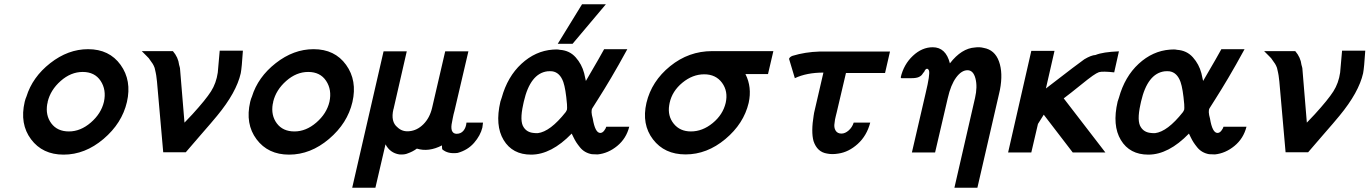

<svg xmlns="http://www.w3.org/2000/svg" viewBox="-20 -710 6377 894"><path d="M95 -236Q99 -252 103 -260Q131 -351 214 -416Q297 -481 390 -481Q489 -481 541.5 -408Q594 -335 571 -235Q548 -136 462 -63Q376 10 276 10Q178 10 124.5 -61.5Q71 -133 95 -236ZM202 -236Q202 -234 201.5 -231Q201 -228 200 -226Q191 -173 219 -135.5Q247 -98 301 -98Q355 -98 403 -139.5Q451 -181 464 -236Q476 -292 448.5 -333.5Q421 -375 365 -375Q310 -375 262.5 -333Q215 -291 202 -236Z M640 -472H785Q810 -443 814 -408Q816 -402 816 -401L818 -393Q819 -387 839 -139Q840 -140 876 -178Q938 -246 962.5 -284.5Q987 -323 994 -372Q999 -429 1003 -474H1111Q1106 -395 1101 -369Q1081 -280 991 -171Q969 -144 913.5 -80.5Q858 -17 845 -1H740L711 -330Q707 -366 705 -372L700 -394Q696 -405 691 -413L679 -430Q675 -438 662 -450Z M1145 -236Q1149 -252 1153 -260Q1181 -351 1264 -416Q1347 -481 1440 -481Q1539 -481 1591.5 -408Q1644 -335 1621 -235Q1598 -136 1512 -63Q1426 10 1326 10Q1228 10 1174.5 -61.5Q1121 -133 1145 -236ZM1252 -236Q1252 -234 1251.5 -231Q1251 -228 1250 -226Q1241 -173 1269 -135.5Q1297 -98 1351 -98Q1405 -98 1453 -139.5Q1501 -181 1514 -236Q1526 -292 1498.5 -333.5Q1471 -375 1415 -375Q1360 -375 1312.5 -333Q1265 -291 1252 -236Z M1620 164 1766 -471H1874L1813 -205Q1813 -204 1813 -204L1812 -202Q1798 -143 1831 -117Q1853 -96 1885 -99Q1922 -102 1951.5 -131.5Q1981 -161 1992 -208L2053 -471H2160H2161L2096 -193Q2096 -192 2092 -178Q2091 -174 2088 -159Q2086 -149 2085 -143Q2079 -117 2084 -102Q2090 -87 2106 -87Q2126 -87 2138 -101.5Q2150 -116 2152 -139H2229Q2229 -137 2226 -116Q2217 -79 2187.5 -45Q2158 -11 2111 2Q2065 8 2039 -15Q2038 -21 2038 -25V-33Q1976 -1 1921 -18Q1902 -4 1879 4Q1864 11 1839 9Q1796 2 1775 -38L1728 164Z M2577 -506 2690 -690H2801L2646 -506ZM2310 -237 2316 -255Q2343 -353 2408 -413Q2473 -473 2554 -479Q2574 -481 2587 -478Q2632 -475 2660.5 -443Q2689 -411 2700 -369L2708 -333Q2781 -458 2793 -481H2901Q2859 -404 2825.5 -347.5Q2792 -291 2765.5 -249.5Q2739 -208 2738 -206Q2730 -193 2740 -158Q2751 -91 2775 -91Q2785 -91 2793 -101.5Q2801 -112 2803 -120H2910Q2896 -65 2854 -30.5Q2812 4 2763 9Q2745 9 2736 8Q2719 5 2705 -3Q2691 -11 2680.5 -24Q2670 -37 2663.5 -47Q2657 -57 2650 -71.5Q2643 -86 2642 -88Q2547 10 2453 10Q2366 10 2325 -58Q2284 -126 2310 -237ZM2419 -237Q2417 -227 2416 -223Q2399 -146 2418 -118Q2433 -94 2464 -91Q2470 -90 2484 -90Q2542 -97 2614 -188Q2618 -194 2620 -200Q2621 -204 2620 -225Q2614 -296 2603 -328Q2587 -373 2551 -378Q2541 -379 2529 -378Q2449 -368 2419 -237Z M2990 -231Q3014 -332 3100.5 -402Q3187 -472 3296 -472H3581L3556 -365H3451Q3482 -304 3466 -231Q3443 -134 3357.5 -62.5Q3272 9 3172 9Q3074 9 3020.5 -61Q2967 -131 2990 -231ZM3098 -231Q3096 -223 3096 -220Q3088 -170 3117 -134Q3146 -98 3197 -98Q3251 -98 3298.5 -137Q3346 -176 3359 -231Q3371 -285 3342 -324.5Q3313 -364 3259 -364Q3205 -364 3157.5 -325Q3110 -286 3098 -231Z M3654 -436Q3657 -445 3670 -450Q3729 -468 3796 -470H4124L4101 -370H3919L3876 -187Q3876 -185 3872 -171Q3871 -166 3869.5 -160Q3868 -154 3868 -153Q3866 -143 3866 -138Q3862 -117 3870.5 -102.5Q3879 -88 3898 -88Q3915 -88 3931.5 -102.5Q3948 -117 3955 -139H4032Q4016 -78 3974 -40Q3932 -2 3884 5Q3855 10 3831 5Q3785 -2 3768 -53Q3756 -96 3769 -175V-174Q3769 -177 3770.5 -184Q3772 -191 3773 -195L3814 -372Q3736 -372 3681 -346Z M4177 -346Q4176 -346 4175 -348L4174 -350Q4188 -410 4230.5 -450Q4273 -490 4323 -490Q4384 -490 4403 -415Q4457 -485 4520 -489Q4541 -492 4560 -487Q4612 -478 4631.5 -424Q4651 -370 4636 -292Q4634 -280 4632 -274L4531 164H4424L4520 -254Q4532 -306 4522 -344.5Q4512 -383 4485 -383Q4457 -383 4432 -349Q4407 -315 4393 -253L4334 0H4226L4290 -276Q4301 -322 4304.5 -346.5Q4308 -371 4306 -379.5Q4304 -388 4297 -390Q4289 -390 4283 -375Q4280 -373 4275 -365Q4270 -357 4258.5 -351.5Q4247 -346 4224 -346Z M4674 0 4782 -473H4890L4850 -298Q5008 -420 5029 -434Q5061 -453 5081 -454Q5115 -468 5190 -471L5168 -373Q5115 -379 5097 -374Q5086 -370 5068 -357.5Q5050 -345 5007.5 -310.5Q4965 -276 4933 -252L5127 0H4975L4840 -176L4813 -133Q4808 -111 4797.5 -66.5Q4787 -22 4782 0Z M5184 -237 5190 -255Q5217 -353 5282 -413Q5347 -473 5428 -479Q5448 -481 5461 -478Q5506 -475 5534.5 -443Q5563 -411 5574 -369L5582 -333Q5655 -458 5667 -481H5775Q5733 -404 5699.5 -347.5Q5666 -291 5639.5 -249.5Q5613 -208 5612 -206Q5604 -193 5614 -158Q5625 -91 5649 -91Q5659 -91 5667 -101.5Q5675 -112 5677 -120H5784Q5770 -65 5728 -30.5Q5686 4 5637 9Q5619 9 5610 8Q5593 5 5579 -3Q5565 -11 5554.5 -24Q5544 -37 5537.5 -47Q5531 -57 5524 -71.5Q5517 -86 5516 -88Q5421 10 5327 10Q5240 10 5199 -58Q5158 -126 5184 -237ZM5293 -237Q5291 -227 5290 -223Q5273 -146 5292 -118Q5307 -94 5338 -91Q5344 -90 5358 -90Q5416 -97 5488 -188Q5492 -194 5494 -200Q5495 -204 5494 -225Q5488 -296 5477 -328Q5461 -373 5425 -378Q5415 -379 5403 -378Q5323 -368 5293 -237Z M5866 -472H6011Q6036 -443 6040 -408Q6042 -402 6042 -401L6044 -393Q6045 -387 6065 -139Q6066 -140 6102 -178Q6164 -246 6188.5 -284.5Q6213 -323 6220 -372Q6225 -429 6229 -474H6337Q6332 -395 6327 -369Q6307 -280 6217 -171Q6195 -144 6139.5 -80.5Q6084 -17 6071 -1H5966L5937 -330Q5933 -366 5931 -372L5926 -394Q5922 -405 5917 -413L5905 -430Q5901 -438 5888 -450Z"/></svg>

Font: Coval
Style: Medium Italic
Weight: 500
Foundry: Context Ltd
Version: Version 001.000